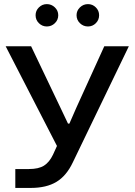

<svg xmlns="http://www.w3.org/2000/svg" viewBox="-20 -756 661 943"><path d="M55.2 167V74.2H122.1Q169.9 74.2 196.3 57.4Q222.7 40.5 240.2 3.9L259.8 -39.1L7.8 -528.8H132.8L277.8 -225.1L314 -148.9H320.8L355 -227.1L492.2 -528.8H612.8L337.9 41Q306.6 107.4 257.3 137.2Q208 167 130.9 167ZM154.8 -681.2Q154.8 -703.6 171.1 -719.7Q187.5 -735.8 210 -735.8Q232.9 -735.8 249.5 -719.7Q266.1 -703.6 266.1 -681.2Q266.1 -658.2 249.5 -642.1Q232.9 -626 210 -626Q187.5 -626 171.1 -642.1Q154.8 -658.2 154.8 -681.2ZM356 -681.2Q356 -703.6 372.6 -719.7Q389.2 -735.8 412.1 -735.8Q434.6 -735.8 450.7 -719.7Q466.8 -703.6 466.8 -681.2Q466.8 -658.2 450.7 -642.1Q434.6 -626 412.1 -626Q389.2 -626 372.6 -642.1Q356 -658.2 356 -681.2Z"/></svg>

Font: Lumene Sans Expanded Medium
Style: Regular
Weight: 500
Width: 7
Designer: Deni Anggara
Version: Version 1.003;Glyphs 3.1.2 (3151)